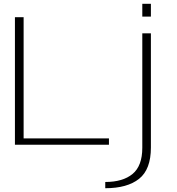

<svg xmlns="http://www.w3.org/2000/svg" viewBox="-20 -766 938 1016"><path d="M59 0H556.5V-33.5H105V-675H59ZM537 230Q653.5 230 716 180.2Q778.5 130.5 778.5 14.5V-589.5H733V15.5Q733 112 681.5 154.5Q630 197 537 197ZM733 -746V-678H778.5V-746Z"/></svg>

Font: Anybody Expanded ExtraLight
Style: Regular
Weight: 250
Width: 7
Version: Version 1.113;gftools[0.9.25]